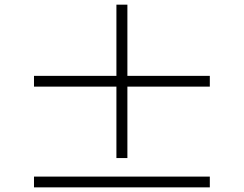

<svg xmlns="http://www.w3.org/2000/svg" viewBox="-20 -808 1040 819"><path d="M523.4 -438.5V-133.8H476.6V-438.5H125V-484.4H476.6V-788.1H523.4V-484.4H875V-438.5ZM125 -8.8V-54.7H875V-8.8Z"/></svg>

Font: GenYoMin JP SemiBold
Style: Regular
Weight: 600
Version: Version 1.001;PS 1;hotconv 16.6.51;makeotf.lib2.5.65220 DEVE